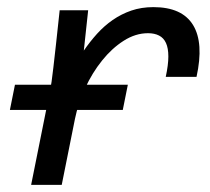

<svg xmlns="http://www.w3.org/2000/svg" viewBox="-20 -519 590 539"><path d="M120.6 -265.1Q122.6 -274.4 124.8 -289.6Q127 -304.7 129.9 -330.3Q132.8 -356 137.2 -394.8Q141.6 -433.6 147.5 -490.2H227.5L215.3 -377Q232.4 -401.9 252.4 -424.1Q272.5 -446.3 296.4 -462.9Q320.3 -479.5 348.6 -489.3Q377 -499 410.6 -499Q491.2 -499 522 -448.7Q552.7 -398.4 531.7 -303.2H445.3Q452.6 -336.9 452.6 -360.4Q452.6 -383.8 446 -398.2Q439.5 -412.6 426.5 -419.2Q413.6 -425.8 395.5 -425.8Q360.4 -425.8 327.1 -404.5Q293.9 -383.3 266.4 -348.9Q238.8 -314.5 219 -271.5Q199.2 -228.5 190.4 -185.1L153.3 0H67.4ZM22 -281.2H338.9L324.7 -210.4H7.8Z"/></svg>

Font: Code New Roman
Style: Italic
Weight: 400
Italic angle: -11°
Monospace: yes
Designer: Sam Radian
Foundry: Code New Roman
Version: Version 1.508 October 19, 2014